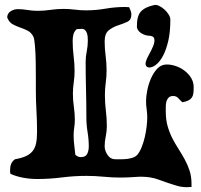

<svg xmlns="http://www.w3.org/2000/svg" viewBox="-20 -742 836 798"><path d="M500 -713 517 -712Q520 -704 523 -697Q526 -690 526 -682Q526 -659 508.5 -651Q491 -643 470.5 -636.5Q450 -630 432.5 -616.5Q415 -603 415 -570Q415 -540 419 -510Q423 -480 423 -450Q423 -424 419.5 -398.5Q416 -373 416 -347Q416 -314 420 -282Q424 -250 424 -218Q424 -196 419.5 -175Q415 -154 415 -134Q415 -116 427 -98Q439 -80 460 -80Q470 -80 483 -80Q496 -80 508.5 -81.5Q521 -83 532.5 -87Q544 -91 551 -99Q561 -111 569 -131Q577 -151 582 -173Q587 -195 589.5 -216.5Q592 -238 592 -254Q592 -271 589.5 -288Q587 -305 587 -322Q587 -340 592 -366Q597 -392 607.5 -416Q618 -440 634 -457Q650 -474 673 -474Q692 -474 712 -467Q732 -460 748.5 -447Q765 -434 775 -417Q785 -400 785 -379Q785 -364 783.5 -353.5Q782 -343 777 -336Q772 -329 763 -324.5Q754 -320 738 -317Q729 -325 721 -334Q713 -343 700 -343Q687 -343 680.5 -336Q674 -329 671.5 -319.5Q669 -310 669 -299Q669 -288 669 -279Q669 -244 677 -216.5Q685 -189 697 -166Q709 -143 722.5 -122Q736 -101 748 -79Q760 -57 768 -32.5Q776 -8 776 23V35L757 36Q736 36 716.5 30.5Q697 25 678 18.5Q659 12 640.5 5Q622 -2 602 -5Q574 -9 542 -6.5Q510 -4 481 -4Q446 -4 410.5 -7.5Q375 -11 339 -11Q288 -11 237 -4.5Q186 2 135 2Q106 2 78 -3Q50 -8 24 -19Q22 -24 22 -28Q22 -32 22 -37Q22 -50 26.5 -61Q31 -72 42 -80Q70 -85 87.5 -93Q105 -101 115.5 -114Q126 -127 130 -146.5Q134 -166 134 -195Q134 -239 131.5 -281.5Q129 -324 129 -368Q129 -382 129 -415Q129 -448 128.5 -483.5Q128 -519 125.5 -549.5Q123 -580 119 -589Q110 -607 95 -614.5Q80 -622 64 -627.5Q48 -633 33 -641Q18 -649 10 -669Q10 -686 24 -695Q38 -704 54 -704Q74 -704 94.5 -700.5Q115 -697 136 -697Q163 -697 190 -701Q217 -705 244 -705Q267 -705 290.5 -702Q314 -699 337 -699Q378 -699 418.5 -706Q459 -713 500 -713ZM299 -621Q288 -611 285 -598.5Q282 -586 282 -572Q282 -540 286 -508.5Q290 -477 290 -446Q290 -423 286.5 -399.5Q283 -376 283 -353Q283 -325 287 -298Q291 -271 291 -244Q291 -227 288.5 -211.5Q286 -196 286 -180Q286 -160 288.5 -139.5Q291 -119 293 -99Q303 -89 316 -89Q336 -89 342.5 -102.5Q349 -116 349 -133Q349 -163 344 -193Q339 -223 339 -254Q339 -312 337.5 -369.5Q336 -427 336 -485Q336 -507 340.5 -528.5Q345 -550 345 -572Q345 -579 344.5 -587.5Q344 -596 341.5 -603.5Q339 -611 334 -616.5Q329 -622 320 -622ZM688 -661Q688 -609 679.5 -572.5Q671 -536 658.5 -512Q646 -488 632 -476Q618 -464 606.5 -462Q595 -460 589 -466Q583 -472 586 -485Q589 -497 599.5 -515.5Q610 -534 617 -551.5Q624 -569 621 -581.5Q618 -594 594 -594Q591 -594 584.5 -596Q578 -598 570.5 -602Q563 -606 557 -612.5Q551 -619 549 -628Q548 -675 565.5 -694Q583 -713 621 -721Q630 -723 641.5 -717.5Q653 -712 663.5 -702.5Q674 -693 681 -681.5Q688 -670 688 -661Z"/></svg>

Font: CAT Altenglisch
Style: Regular
Weight: 400
Designer: Peter Wiegel
Foundry: Peter Wiegel, CAT Fonts
Version: Version 1.000